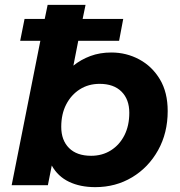

<svg xmlns="http://www.w3.org/2000/svg" viewBox="-20 -762 740 790"><path d="M28 0 146 -594H63L81 -684H164L176 -742H332L320 -684H487L470 -594H302L282 -492Q313 -517 352 -531.5Q391 -546 438 -546Q500 -546 553 -517.5Q606 -489 638 -435.5Q670 -382 670 -305Q670 -215 630.5 -144Q591 -73 523.5 -32.5Q456 8 372 8Q310 8 264 -14Q218 -36 193 -81L177 0ZM355 -121Q401 -121 436.5 -143.5Q472 -166 492 -205.5Q512 -245 512 -298Q512 -353 480 -385Q448 -417 390 -417Q344 -417 308.5 -394.5Q273 -372 252.5 -332.5Q232 -293 232 -240Q232 -185 264 -153Q296 -121 355 -121Z"/></svg>

Font: Montserrat
Style: Bold Italic
Weight: 700
Italic angle: -11.3°
Designer: Julieta Ulanovsky
Foundry: Julieta Ulanovsky
Version: Version 9.000; ttfautohint (v1.8.4.7-5d5b)